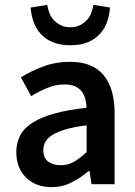

<svg xmlns="http://www.w3.org/2000/svg" viewBox="-20 -757 556 789"><path d="M192 12Q127 12 87 -27.5Q47 -67 47 -132Q47 -171 63.5 -201.5Q80 -232 115.5 -254Q151 -276 205.5 -291Q260 -306 336 -314Q335 -333 330.5 -350.5Q326 -368 315.5 -381.5Q305 -395 288 -402.5Q271 -410 246 -410Q210 -410 175.5 -396Q141 -382 108 -362L66 -439Q107 -465 158 -484Q209 -503 268 -503Q360 -503 405.5 -448.5Q451 -394 451 -291V0H356L348 -54H344Q311 -26 273.5 -7Q236 12 192 12ZM229 -78Q259 -78 283.5 -92Q308 -106 336 -132V-242Q286 -236 252 -226Q218 -216 197 -203.5Q176 -191 167 -175Q158 -159 158 -141Q158 -108 178 -93Q198 -78 229 -78ZM269 -571Q227 -571 197 -583.5Q167 -596 147.5 -617.5Q128 -639 118 -667Q108 -695 106 -726L174 -737Q177 -719 183.5 -702.5Q190 -686 202 -673.5Q214 -661 230.5 -653Q247 -645 269 -645Q291 -645 307.5 -653Q324 -661 336 -673.5Q348 -686 354.5 -702.5Q361 -719 364 -737L432 -726Q430 -695 420 -667Q410 -639 390.5 -617.5Q371 -596 341 -583.5Q311 -571 269 -571Z"/></svg>

Font: CV Source Sans Light
Style: Bold
Weight: 600
Designer: Paul D. Hunt
Foundry: Adobe Systems Incorporated
Version: Version 3.001